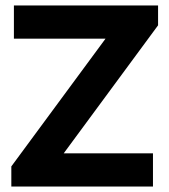

<svg xmlns="http://www.w3.org/2000/svg" viewBox="-20 -680 615 700"><path d="M21.3 -73.3 364.7 -539H30.7V-660H556.3V-587.7L212.3 -121H537.7V0H21.3Z"/></svg>

Font: Nata Sans
Style: Regular
Weight: 400
Designer: Daniel Uzquiano Cruz
Version: Version 1.001